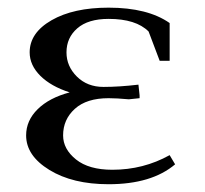

<svg xmlns="http://www.w3.org/2000/svg" viewBox="-20 -472 532 499"><path d="M47.9 -120.1Q47.9 -158.7 77.9 -188.2Q107.9 -217.8 161.1 -231.9Q112.3 -247.6 84.7 -275.1Q57.1 -302.7 57.1 -335.9Q57.1 -386.7 114 -419.4Q170.9 -452.1 262.2 -452.1Q363.8 -452.1 420.9 -412.1V-314H395L366.2 -390.1Q333.5 -422.9 262.2 -422.9Q209 -422.9 180.9 -398.4Q152.8 -374 152.8 -335.9Q152.8 -299.8 179.9 -272.9Q207 -246.1 249 -246.1Q289.6 -246.1 339.8 -252L342.8 -224.1V-216.8L314.9 -213.9Q283.2 -216.8 262.2 -216.8Q205.1 -216.8 174.6 -189.2Q144 -161.6 144 -120.1Q144 -84.5 177.5 -57.6Q210.9 -30.8 272 -30.8Q352.5 -30.8 420.9 -68.8L435.1 -44.9Q374 6.8 262.2 6.8Q168.9 6.8 108.4 -30.3Q47.9 -67.4 47.9 -120.1Z"/></svg>

Font: Dihjauti S
Style: Bold
Weight: 700
Designer: T. Christopher White
Version: Version 3.0.0